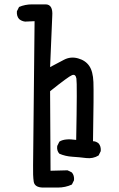

<svg xmlns="http://www.w3.org/2000/svg" viewBox="-20 -719 540 870"><path d="M173.8 130.9Q136.7 129.9 132.8 104Q128.9 78.1 129.9 30.3Q130.9 -17.6 136.7 -623L93.8 -621.1Q78.1 -623 66.4 -632.8Q54.7 -646.5 56.6 -668L66.4 -687.5Q93.8 -699.2 125 -699.2Q156.2 -699.2 187.5 -699.2Q220.7 -698.2 216.8 -646.5L207 -415Q240.2 -432.6 270 -448.2Q299.8 -463.9 333.5 -454.6Q367.2 -445.3 384.3 -420.4Q401.4 -395.5 403.3 -347.2Q405.3 -298.8 401.4 -79.1Q415 -79.1 426.8 -69.3Q438.5 -55.7 436.5 -34.2L426.8 -14.6Q401.4 1 370.1 -2.9Q338.9 -6.8 307.6 -8.8Q276.4 -10.7 249 -22.5Q236.3 -36.1 239.3 -57.6L249 -77.1Q272.5 -92.8 325.2 -85Q330.1 -341.8 326.2 -363.3Q322.3 -384.8 306.2 -378.4Q290 -372.1 207 -305.7L209 54.7L286.1 52.7L305.7 62.5Q317.4 76.2 315.4 97.7L305.7 117.2Q276.4 130.9 241.7 130.9Q207 130.9 173.8 130.9Z"/></svg>

Font: JasonHandwriting4
Style: Regular
Weight: 400
Version: Version 1.01.21